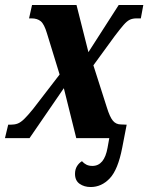

<svg xmlns="http://www.w3.org/2000/svg" viewBox="-39 -556 597 773"><path d="M326 197Q300 197 281.5 184Q263 171 263 144Q263 126 271 113Q279 100 291 93Q299 102 309 107Q319 112 333 112Q381 112 394 39L401 0H268L218 -201L80 0H-19L-6 -54H4Q20 -54 32 -58.5Q44 -63 58 -76.5Q72 -90 94 -117L201 -256L150 -422Q139 -459 125 -470.5Q111 -482 88 -482H78L90 -536H269L317 -346L439 -536H538L528 -482H511Q495 -482 483.5 -476.5Q472 -471 458.5 -455.5Q445 -440 423 -411L337 -293L391 -124Q403 -85 415.5 -70Q428 -55 448 -55L471 -54L453 39Q436 127 403 162Q370 197 326 197Z"/></svg>

Font: Noto Serif ExtraCondensed ExtraBold
Style: Italic
Weight: 800
Width: 2
Italic angle: -12°
Designer: Monotype Design Team
Foundry: Monotype Imaging Inc.
Version: Version 2.013